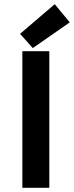

<svg xmlns="http://www.w3.org/2000/svg" viewBox="-20 -899 354 919"><path d="M87 0H216V-654H87ZM137 -669 314 -792 242 -879 76 -737Z"/></svg>

Font: Source Sans Pro SemBd
Style: Regular
Weight: 700
Designer: Paul D. Hunt
Foundry: Adobe Systems Incorporated
Version: Version 2.020;PS 2.0;hotconv 1.0.86;makeotf.lib2.5.63406